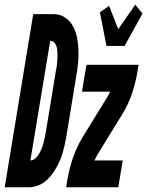

<svg xmlns="http://www.w3.org/2000/svg" viewBox="-67 -795 625 815"><path d="M-47 0 74 -735H164Q191 -734 211.5 -719Q232 -704 244 -681.5Q256 -659 260.5 -633Q265 -607 266 -581Q267 -555 264.5 -528Q262 -501 257 -474L214 -212Q211 -195 207 -177.5Q203 -160 198 -143Q193 -126 185.5 -109.5Q178 -93 168.5 -77Q159 -61 147 -46.5Q135 -32 119.5 -21Q104 -10 87 -5Q70 0 53 0ZM62 -114Q74 -114 83.5 -123Q93 -132 99 -142.5Q105 -153 109.5 -164Q114 -175 117 -186Q120 -197 122.5 -208Q125 -219 127 -231L170 -493Q172 -502 173.5 -511Q175 -520 175.5 -529Q176 -538 176.5 -547Q177 -556 177 -565Q177 -574 176 -583Q175 -592 172 -600Q169 -608 163.5 -614.5Q158 -621 149 -621H146ZM385 -600 357 -743 396 -770 435 -671 507 -775 538 -738 462 -600ZM214 0 219 -33Q227 -78 242 -123Q257 -168 282 -210L389 -384Q392 -390 395 -395Q398 -400 401 -406H281L300 -520H521L516 -488Q508 -442 493 -397Q478 -352 452 -310L345 -136Q342 -130 339.5 -125Q337 -120 334 -114H454L435 0Z"/></svg>

Font: Iosevka Term Curly Heavy
Style: Italic
Weight: 900
Italic angle: -9°
Designer: Belleve Invis
Foundry: Belleve Invis
Version: Version 32.3.0